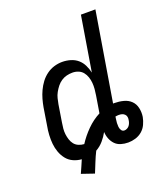

<svg xmlns="http://www.w3.org/2000/svg" viewBox="-151 -838 902 1046"><g transform="rotate(-20 300.0 -315.0)"><path d="M145 80Q154 61 161.5 43Q169 25 177 7Q151 5 128.5 -5.5Q106 -16 91 -35Q76 -54 67.5 -77.5Q59 -101 56.5 -126Q54 -151 55.5 -177.5Q57 -204 62 -230L78 -330Q82 -353 88.5 -376Q95 -399 105.5 -421.5Q116 -444 131 -464Q146 -484 166.5 -499Q187 -514 210.5 -521Q234 -528 257 -528Q282 -528 305.5 -521Q329 -514 346.5 -499Q364 -484 374.5 -462.5Q385 -441 390 -418L442 -735H526L441 -220H449Q475 -220 500.5 -213.5Q526 -207 543.5 -190Q561 -173 566.5 -147.5Q572 -122 568 -96Q564 -75 554.5 -54.5Q545 -34 528 -19.5Q511 -5 489.5 1.5Q468 8 447 8Q425 8 405 2Q385 -4 371.5 -18Q358 -32 350.5 -51Q343 -70 342 -91Q329 -67 310.5 -45.5Q292 -24 267 -10Q253 18 241.5 47Q230 76 218 105ZM218 -66Q243 -105 277.5 -139.5Q312 -174 353 -195L369 -293Q372 -311 373.5 -329Q375 -347 373.5 -364.5Q372 -382 366.5 -398.5Q361 -415 350.5 -428Q340 -441 324 -447.5Q308 -454 290 -454Q273 -454 256.5 -450Q240 -446 225 -436Q210 -426 199 -412Q188 -398 179.5 -382.5Q171 -367 167 -350.5Q163 -334 160 -318L144 -218Q141 -201 139.5 -184Q138 -167 140 -151Q142 -135 147 -119.5Q152 -104 161.5 -92Q171 -80 186 -73.5Q201 -67 218 -66ZM450 -61Q457 -61 465 -65Q473 -69 478 -75.5Q483 -82 486 -90Q489 -98 490 -106Q492 -115 490.5 -124Q489 -133 482.5 -139.5Q476 -146 467.5 -148.5Q459 -151 449 -151Q444 -151 439.5 -150.5Q435 -150 429 -149L427 -135Q425 -124 424.5 -113Q424 -102 425 -91Q426 -80 432 -70.5Q438 -61 450 -61Z"/></g></svg>

Font: Iosevka Aile Oblique
Style: Regular
Weight: 400
Italic angle: -9°
Designer: Belleve Invis
Foundry: Belleve Invis
Version: Version 31.1.0; ttfautohint (v1.8.4)